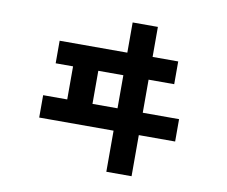

<svg xmlns="http://www.w3.org/2000/svg" viewBox="-83 -795 1167 989"><g transform="rotate(10 500.0 -300.5)"><path d="M533 -242V-415H402V-242ZM855 -125H665V90H533V-125H144V-242H270V-415H179V-533H533V-691H665V-534H799V-415H665V-242H855Z"/></g></svg>

Font: NanumGothicCoding
Style: Bold
Weight: 700
Monospace: yes
Designer: Kwon Bruce; Nicolas Noh; Sung-woo Choi; Go-un Cha; Soo-hyun Park;
Foundry: NHN Corporation
Version: Version 2.000;PS 1;hotconv 1.0.49;makeotf.lib2.0.14853